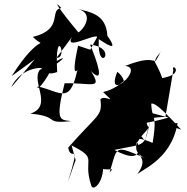

<svg xmlns="http://www.w3.org/2000/svg" viewBox="-20 -785 831 853"><path d="M135 -522 30 -397C74 -496 201 -489 157 -475C116 -422 218 -315 115 -280C251 -268 170 -233 297 -247C247 -253 224 -244 267 -415C386 -418 438 -384 384 -469C450 -403 410 -517 380 -587C513 -572 409 -447 419 -611C445 -595 515 -544 457 -626C452 -723 378 -732 326 -745C417 -720 324 -625 326 -644C245 -741 210 -794 253 -749C195 -744 267 -655 126 -621C189 -557 167 -660 32 -447ZM300 -621C263 -557 398 -636 412 -621L381 -564L327 -582C287 -403 338 -485 329 -500C294 -311 255 -377 148 -401C137 -366 217 -465 217 -517C140 -429 304 -550 247 -522C180 -488 170 -442 234 -465C222 -683 285 -525 231 -528ZM316 -74 298 -139C421 -76 345 -86 385 38C396 80 475 -14 417 -118C449 -14 451 -57 448 -163C482 -45 496 -226 658 -150C685 -312 641 -225 654 -398L723 -303C681 -419 740 -380 664 -517C620 -479 671 -543 599 -467C617 -384 629 -404 573 -399C538 -474 539 -400 438 -376C505 -313 448 -367 426 -344C436 -268 415 -280 283 -129C295 -60 342 -171 281 25ZM642 -286C639 -355 670 -334 785 -209L701 -238H769C739 -64 590 -27 585 -4C657 -99 565 -84 589 -157C595 -142 624 -46 488 -119C634 -150 619 -126 649 -254L624 -160C546 -259 554 -211 729 -263ZM467 -19C503 -135 484 -144 625 -82C523 -130 650 -210 639 -220C605 -273 707 -261 715 -267L750 -473C737 -513 817 -450 679 -435C645 -529 689 -537 697 -561C644 -461 709 -561 536 -492C626 -485 444 -323 501 -466C564 -420 526 -335 462 -276C480 -242 388 -180 457 -261C320 -166 397 -209 420 -93C336 -83 376 -26 479 -33Z"/></svg>

Font: Asimov Silicon
Style: Regular
Weight: 400
Designer: Google
Version: Version 2.000980; 2014